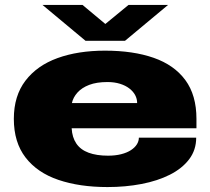

<svg xmlns="http://www.w3.org/2000/svg" viewBox="-20 -745 851 777"><path d="M415 12Q302 12 216.5 -17Q131 -46 83.5 -107.5Q36 -169 36 -264Q36 -357 83 -418.5Q130 -480 213 -510Q296 -540 405 -540Q519 -540 602 -511Q685 -482 730 -421Q775 -360 775 -264V-226H270Q272 -189 289 -164Q306 -139 338.5 -127Q371 -115 417 -115Q447 -115 470.5 -121Q494 -127 510 -137.5Q526 -148 534 -161Q542 -174 542 -188H774Q774 -138 745.5 -100.5Q717 -63 667.5 -38Q618 -13 553 -0.5Q488 12 415 12ZM271 -328H535Q535 -345 527 -360Q519 -375 503.5 -387Q488 -399 465.5 -406Q443 -413 415 -413Q371 -413 341 -401.5Q311 -390 293.5 -370.5Q276 -351 271 -328ZM152 -725H314L441 -619H371L500 -725H660L486 -580H326Z"/></svg>

Font: Archivo Expanded Black
Style: Regular
Weight: 900
Width: 7
Designer: Hector Gatti
Foundry: Omnibus-Type
Version: Version 2.001